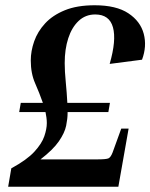

<svg xmlns="http://www.w3.org/2000/svg" viewBox="-20 -710 571 730"><path d="M469 -221 430 0H11L23 -70Q82 -102 110.5 -133Q139 -164 148.5 -192Q158 -220 158 -242Q158 -253 156.5 -263.5Q155 -274 153 -284H53L59 -319H143Q130 -356 113.5 -393.5Q97 -431 97 -480Q97 -516 110 -553Q123 -590 151.5 -621Q180 -652 226.5 -671Q273 -690 340 -690Q422 -690 468 -659.5Q514 -629 526.5 -581.5Q539 -534 520 -483L397 -467Q423 -557 409.5 -606Q396 -655 342 -655Q305 -655 279 -630.5Q253 -606 239.5 -564.5Q226 -523 226 -470Q226 -439 230 -398.5Q234 -358 236 -319H398L392 -284H237V-280Q237 -259 231.5 -232Q226 -205 204 -173Q182 -141 134 -104H349Q384 -104 392.5 -108Q401 -112 408 -130L441 -221Z"/></svg>

Font: Inria Serif
Style: Bold Italic
Weight: 700
Italic angle: -10°
Designer: Black Foundry Team
Foundry: Black Foundry
Version: Version 1.000; ttfautohint (v1.8.3)